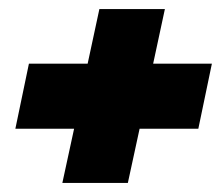

<svg xmlns="http://www.w3.org/2000/svg" viewBox="-20 -497 494 425"><path d="M118 -92 144 -212H14L44 -356H174L200 -477H345L319 -356H449L419 -212H289L263 -92Z"/></svg>

Font: Kanit ExtraBold
Style: Italic
Weight: 800
Italic angle: -12°
Designer: Katatrad Team
Foundry: CadsonDemak
Version: Version 2.000; ttfautohint (v1.8.3)